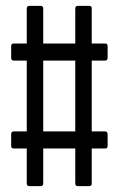

<svg xmlns="http://www.w3.org/2000/svg" viewBox="-20 -633 404 653"><path d="M80 0Q71 0 71 -9V-128H27Q18 -128 18 -136V-177Q18 -186 27 -186H71V-427H27Q18 -427 18 -436V-477Q18 -485 27 -485H71V-604Q71 -613 80 -613H118Q127 -613 127 -604V-485H236V-604Q236 -613 245 -613H284Q292 -613 292 -604V-485H337Q346 -485 346 -477V-436Q346 -427 337 -427H292V-186H337Q346 -186 346 -177V-136Q346 -128 337 -128H292V-9Q292 0 284 0H245Q236 0 236 -9V-128H127V-9Q127 0 118 0ZM127 -186H236V-427H127Z"/></svg>

Font: Sofia Sans Extra Condensed
Style: Regular
Weight: 400
Designer: Botio Nikoltchev, Ani Petrova
Foundry: lettersoup
Version: Version 4.101